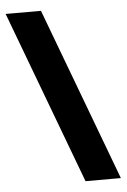

<svg xmlns="http://www.w3.org/2000/svg" viewBox="-53 -763 536 812"><g transform="rotate(-5 215.0 -357.0)"><path d="M152 -724H2L277 10H427Z"/></g></svg>

Font: Noto Sans Georgian Condensed Black
Style: Regular
Weight: 900
Width: 3
Designer: Monotype Design Team, Akaki Razmadze
Foundry: Google LLC
Version: Version 2.005